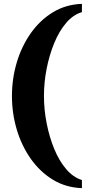

<svg xmlns="http://www.w3.org/2000/svg" viewBox="-20 -830 482 996"><path d="M405 146Q321 143 254 102Q187 61 139.5 -6.5Q92 -74 67 -158Q42 -242 42 -332Q42 -422 67 -506Q92 -590 139.5 -657.5Q187 -725 254 -766Q321 -807 405 -810V-767Q360 -754 323.5 -711.5Q287 -669 261.5 -607Q236 -545 222 -474Q208 -403 208 -332Q208 -262 222 -190.5Q236 -119 261.5 -57Q287 5 323.5 47.5Q360 90 405 104Z"/></svg>

Font: Calistoga
Style: Regular
Weight: 400
Designer: Yvonne Schuttler, Eben Sorkin
Foundry: www.sorkintype.com
Version: Version 1.010; ttfautohint (v1.8.4.7-5d5b)